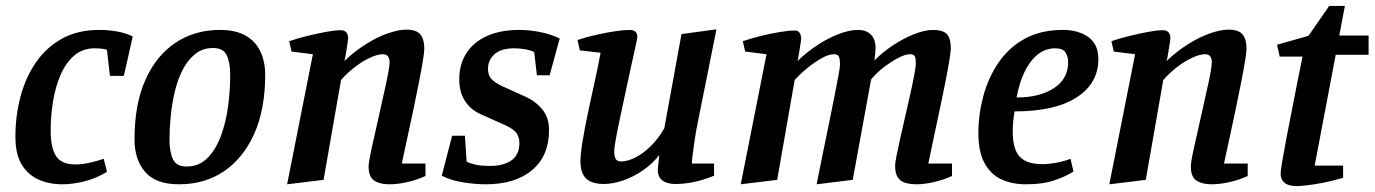

<svg xmlns="http://www.w3.org/2000/svg" viewBox="-20 -612 4639 648"><path d="M191 10Q145 10 109 -6.5Q73 -23 52.5 -58Q32 -93 32 -150Q32 -222 49.5 -287Q67 -352 102 -402.5Q137 -453 190 -482Q243 -511 315 -511Q345 -511 374 -506Q403 -501 428 -489L398 -356H351L341 -444Q331 -447 320.5 -448Q310 -449 300 -449Q259 -449 230.5 -424.5Q202 -400 184.5 -359.5Q167 -319 159 -269.5Q151 -220 151 -171Q151 -114 169 -85.5Q187 -57 235 -57Q255 -57 279 -62Q303 -67 330 -76L341 -32Q305 -10 265 0Q225 10 191 10Z M584 10Q506 10 470 -31.5Q434 -73 434 -142Q434 -260 470.5 -342Q507 -424 572 -467.5Q637 -511 722 -511Q776 -511 809.5 -491.5Q843 -472 859 -438Q875 -404 875 -359Q875 -243 838 -160.5Q801 -78 736 -34Q671 10 584 10ZM610 -50Q652 -50 680.5 -79Q709 -108 726 -154.5Q743 -201 750 -255Q757 -309 757 -360Q757 -400 745.5 -425Q734 -450 699 -450Q664 -450 638.5 -429.5Q613 -409 596 -375.5Q579 -342 569.5 -301Q560 -260 556 -218Q552 -176 552 -141Q552 -100 563.5 -75Q575 -50 610 -50Z M949 10 1036 -429 964 -438 956 -473Q985 -483 1018 -491Q1051 -499 1080.5 -504.5Q1110 -510 1130 -510Q1143 -510 1149 -502.5Q1155 -495 1155 -484Q1155 -479 1152.5 -463.5Q1150 -448 1147.5 -431.5Q1145 -415 1142 -406Q1178 -440 1216.5 -464Q1255 -488 1290.5 -500Q1326 -512 1351 -512Q1385 -512 1398.5 -496Q1412 -480 1412 -447Q1412 -436 1407 -405.5Q1402 -375 1393.5 -332Q1385 -289 1375 -241Q1365 -193 1354.5 -145.5Q1344 -98 1336 -60H1416V-18Q1388 -5 1355 2.5Q1322 10 1294 10Q1262 10 1243 -2.5Q1224 -15 1224 -51Q1224 -60 1229 -86Q1234 -112 1242.5 -148Q1251 -184 1259.5 -224Q1268 -264 1276.5 -300.5Q1285 -337 1290 -364.5Q1295 -392 1295 -402Q1295 -413 1290 -421Q1285 -429 1271 -429Q1255 -429 1229.5 -417.5Q1204 -406 1178 -386Q1152 -366 1131 -342L1072 -5Z M1619 10Q1584 10 1543 3.5Q1502 -3 1471 -19L1506 -154H1549L1555 -66Q1568 -60 1586.5 -56Q1605 -52 1634 -52Q1680 -52 1706.5 -71Q1733 -90 1733 -130Q1733 -147 1724 -161.5Q1715 -176 1684 -190L1606 -225Q1570 -240 1550 -270Q1530 -300 1530 -344Q1530 -395 1554 -432.5Q1578 -470 1623.5 -490.5Q1669 -511 1733 -511Q1766 -511 1802 -504Q1838 -497 1869 -482L1835 -358H1792L1783 -436Q1773 -442 1753.5 -445.5Q1734 -449 1716 -449Q1671 -449 1649 -429Q1627 -409 1627 -380Q1627 -358 1638 -346Q1649 -334 1673 -322L1753 -286Q1788 -270 1810.5 -242.5Q1833 -215 1833 -173Q1833 -86 1776 -38Q1719 10 1619 10Z M2017 9Q1993 9 1975 1.5Q1957 -6 1948 -23Q1939 -40 1939 -68Q1939 -92 1946.5 -137.5Q1954 -183 1965.5 -237Q1977 -291 1988.5 -343Q2000 -395 2007 -434L1937 -442L1929 -477Q1959 -487 1992.5 -494.5Q2026 -502 2056 -506.5Q2086 -511 2106 -511Q2119 -511 2125 -504.5Q2131 -498 2131 -488Q2131 -483 2125 -455.5Q2119 -428 2110 -388Q2101 -348 2091.5 -302.5Q2082 -257 2073 -215.5Q2064 -174 2058.5 -143.5Q2053 -113 2053 -102Q2053 -84 2058 -75.5Q2063 -67 2077 -67Q2096 -67 2121.5 -79Q2147 -91 2173.5 -116Q2200 -141 2222 -179L2280 -497L2398 -513L2336 -204Q2329 -170 2324.5 -139.5Q2320 -109 2317.5 -88Q2315 -67 2315 -60H2390V-19Q2350 -3 2318.5 3Q2287 9 2260 9Q2231 9 2215.5 -3Q2200 -15 2200 -39Q2200 -43 2201 -51.5Q2202 -60 2203 -70.5Q2204 -81 2205 -89Q2183 -60 2150.5 -37.5Q2118 -15 2083 -3Q2048 9 2017 9Z M2480 10 2567 -429 2495 -438 2487 -473Q2516 -483 2549 -491Q2582 -499 2612.5 -504Q2643 -509 2661 -509Q2672 -509 2676.5 -504Q2681 -499 2682.5 -492.5Q2684 -486 2684 -483Q2684 -478 2681.5 -462.5Q2679 -447 2676.5 -431Q2674 -415 2672 -406Q2700 -434 2736 -458Q2772 -482 2809 -496.5Q2846 -511 2876 -511Q2904 -511 2919.5 -495Q2935 -479 2935 -450Q2935 -443 2934 -432Q2933 -421 2931 -408Q2959 -436 2994.5 -459.5Q3030 -483 3066 -497Q3102 -511 3129 -511Q3163 -511 3176 -496.5Q3189 -482 3189 -448Q3189 -438 3184 -407.5Q3179 -377 3170.5 -334Q3162 -291 3151.5 -242Q3141 -193 3131 -145.5Q3121 -98 3113 -60H3193V-18Q3165 -5 3132 2.5Q3099 10 3074 10Q3054 10 3037 5.5Q3020 1 3010.5 -12.5Q3001 -26 3001 -54Q3001 -62 3006 -87.5Q3011 -113 3019 -148.5Q3027 -184 3036 -223Q3045 -262 3053 -298Q3061 -334 3066 -361Q3071 -388 3071 -398Q3071 -413 3068 -421Q3065 -429 3051 -429Q3035 -429 3010.5 -416Q2986 -403 2961.5 -384Q2937 -365 2920 -344L2858 -5L2736 10Q2745 -35 2755.5 -86.5Q2766 -138 2776.5 -189Q2787 -240 2795.5 -283Q2804 -326 2809.5 -355.5Q2815 -385 2815 -394Q2815 -410 2812 -419.5Q2809 -429 2794 -429Q2777 -429 2753 -415.5Q2729 -402 2705 -382.5Q2681 -363 2662 -342L2603 -5Z M3443 10Q3394 10 3358 -7.5Q3322 -25 3302 -63Q3282 -101 3282 -163Q3282 -225 3298.5 -287Q3315 -349 3349.5 -400Q3384 -451 3438 -481Q3492 -511 3568 -511Q3619 -511 3653 -487Q3687 -463 3687 -413Q3687 -331 3614 -283.5Q3541 -236 3404 -236Q3401 -217 3399.5 -201.5Q3398 -186 3398 -167Q3398 -130 3407.5 -106Q3417 -82 3439 -70Q3461 -58 3498 -58Q3519 -58 3544 -62.5Q3569 -67 3593 -76L3603 -33Q3576 -16 3537.5 -3Q3499 10 3443 10ZM3411 -283Q3489 -283 3537 -314.5Q3585 -346 3585 -402Q3585 -421 3576 -435Q3567 -449 3541 -449Q3494 -449 3460 -405.5Q3426 -362 3411 -283Z M3724 10 3811 -429 3739 -438 3731 -473Q3760 -483 3793 -491Q3826 -499 3855.5 -504.5Q3885 -510 3905 -510Q3918 -510 3924 -502.5Q3930 -495 3930 -484Q3930 -479 3927.5 -463.5Q3925 -448 3922.5 -431.5Q3920 -415 3917 -406Q3953 -440 3991.5 -464Q4030 -488 4065.5 -500Q4101 -512 4126 -512Q4160 -512 4173.5 -496Q4187 -480 4187 -447Q4187 -436 4182 -405.5Q4177 -375 4168.5 -332Q4160 -289 4150 -241Q4140 -193 4129.5 -145.5Q4119 -98 4111 -60H4191V-18Q4163 -5 4130 2.5Q4097 10 4069 10Q4037 10 4018 -2.5Q3999 -15 3999 -51Q3999 -60 4004 -86Q4009 -112 4017.5 -148Q4026 -184 4034.5 -224Q4043 -264 4051.5 -300.5Q4060 -337 4065 -364.5Q4070 -392 4070 -402Q4070 -413 4065 -421Q4060 -429 4046 -429Q4030 -429 4004.5 -417.5Q3979 -406 3953 -386Q3927 -366 3906 -342L3847 -5Z M4355 16Q4328 16 4315 4.5Q4302 -7 4302 -26Q4302 -34 4307 -64.5Q4312 -95 4320.5 -139.5Q4329 -184 4339 -234.5Q4349 -285 4358.5 -334Q4368 -383 4376 -421H4299L4290 -461L4396 -491L4466 -592H4519L4500 -492H4599V-427H4488L4417 -53H4513V-12Q4466 2 4422 9Q4378 16 4355 16Z"/></svg>

Font: Manuale SemiBold
Style: Italic
Weight: 600
Italic angle: -11°
Designer: Eduardo Tunni / Pablo Cosgaya
Foundry: Eduardo Tunni / Pablo Cosgaya
Version: Version 1.002